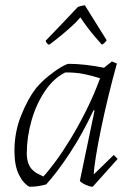

<svg xmlns="http://www.w3.org/2000/svg" viewBox="-20 -702 497 731"><path d="M92 9Q68 -4 51.5 -38Q35 -72 35 -128Q35 -199 60.5 -262.5Q86 -326 117 -366Q138 -391 164 -412Q190 -433 212 -446Q234 -459 242 -459Q272 -459 307 -455Q342 -451 376 -444L406 -468L425 -460Q408 -399 392.5 -335Q377 -271 365 -213Q353 -155 345.5 -109Q338 -63 337 -38L413 -112L428 -97L333 9Q323 9 307 2Q291 -5 284 -13L340 -281L336 -282Q294 -192 245.5 -118.5Q197 -45 156 0Q142 4 126.5 6.5Q111 9 92 9ZM145 -30Q163 -49 190.5 -86Q218 -123 248.5 -173Q279 -223 308.5 -282Q338 -341 361 -404Q334 -413 300 -420Q266 -427 228 -426Q184 -404 151 -355Q118 -306 100 -243Q82 -180 82 -118Q82 -98 87.5 -81.5Q93 -65 104 -55Q110 -48 122 -41.5Q134 -35 145 -30ZM172 -535 167 -532Q163 -532 158.5 -537.5Q154 -543 154 -547Q184 -578 214 -609.5Q244 -641 276 -675Q279 -677 289.5 -679.5Q300 -682 303 -682L366 -581L386 -549Q385 -546 378.5 -539.5Q372 -533 368 -532Q358 -543 342.5 -561Q327 -579 312 -599Q297 -619 286 -636L268 -616Q246 -595 221 -574Q196 -553 172 -535Z"/></svg>

Font: Labrada Lght
Style: Italic
Weight: 300
Italic angle: -7°
Designer: Mercedes Jáuregui
Foundry: Omnibus-Type Team
Version: Version 1.000; ttfautohint (v1.8.4.7-5d5b)